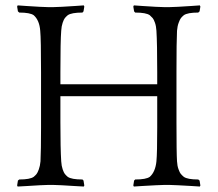

<svg xmlns="http://www.w3.org/2000/svg" viewBox="-20 -680 800 706"><path d="M716.8 2 714.8 5.9Q710 5.4 683.6 3.9Q657.2 2.4 634.3 1.2Q611.3 0 603 0H584Q575.7 0 552.7 1.2Q529.8 2.4 503.4 3.9Q477.1 5.4 472.2 5.9L470.2 2L473.1 -16.1L477.1 -20Q517.1 -20 530.8 -29.8Q551.3 -47.9 555.2 -86.9Q558.1 -116.7 558.1 -210.9V-326.2H202.1V-231Q202.1 -132.8 205.1 -86.9Q206.1 -69.8 210.4 -57.4Q214.8 -44.9 218.5 -40.3Q222.2 -35.6 229 -29.8Q242.7 -20 283.2 -20L287.1 -16.1L290 2L288.1 5.9Q283.2 5.9 256.6 4.2Q230 2.4 207 1.2Q184.1 0 175.8 0H157.2Q148.9 0 126 1.2Q103 2.4 76.4 4.2Q49.8 5.9 44.9 5.9L43 2L45.9 -16.1L50.8 -20Q90.3 -20 104 -29.8Q110.8 -35.6 114.5 -40.3Q118.2 -44.9 122.8 -57.4Q127.4 -69.8 128.9 -86.9Q130.9 -127 130.9 -210.9V-414.1Q130.9 -536.1 127.9 -566.9Q125 -605.5 104 -624Q90.3 -633.8 50.8 -633.8L45.9 -638.2L43 -655.8L44.9 -660.2Q50.8 -659.7 76.7 -658Q102.5 -656.2 125.7 -655Q148.9 -653.8 157.2 -653.8H175.8Q184.1 -653.8 207.3 -655Q230.5 -656.2 256.3 -658Q282.2 -659.7 288.1 -660.2L290 -655.8L287.1 -638.2L283.2 -633.8Q242.7 -633.8 229 -624Q222.2 -618.2 218.5 -613.5Q214.8 -608.9 210.4 -596.4Q206.1 -584 205.1 -566.9Q202.1 -529.8 202.1 -415V-370.1H558.1V-414.1Q558.1 -520.5 555.2 -566.9Q554.2 -584 549.8 -596.4Q545.4 -608.9 541.5 -613.3Q537.6 -617.7 530.8 -624Q517.1 -633.8 477.1 -633.8L473.1 -638.2L470.2 -655.8L472.2 -660.2Q478 -659.7 503.7 -658Q529.3 -656.2 552.5 -655Q575.7 -653.8 584 -653.8H603Q611.3 -653.8 634.5 -655Q657.7 -656.2 683.3 -658Q709 -659.7 714.8 -660.2L716.8 -655.8L713.9 -638.2L709 -633.8Q669.4 -633.8 655.8 -624Q648.9 -618.2 645.3 -613.5Q641.6 -608.9 637 -596.4Q632.3 -584 630.9 -566.9Q628.9 -529.8 628.9 -415V-231Q628.9 -117.7 630.9 -86.9Q631.8 -69.8 636.5 -57.4Q641.1 -44.9 644.8 -40.5Q648.4 -36.1 655.8 -29.8Q669.4 -20 709 -20L713.9 -16.1Z"/></svg>

Font: Quattrocento Roman
Style: Regular
Weight: 400
Designer: Pablo Impallari
Foundry: Pablo Impallari. www.impallari.com Igino Marini. www.ikern.com
Version: Version 1.000